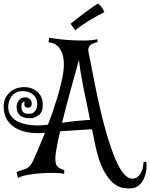

<svg xmlns="http://www.w3.org/2000/svg" viewBox="-141 -971 842 1077"><path d="M110.4 -225.6Q67.4 -221.7 26.9 -227.1Q-13.7 -232.4 -45.4 -248.5Q-77.1 -264.6 -97.2 -292.5Q-117.2 -320.3 -120.1 -361.3Q-123 -399.4 -107.9 -425.8Q-92.8 -452.1 -69.3 -465.8Q-45.9 -479.5 -17.1 -481.9Q11.7 -484.4 36.6 -475.1Q61.5 -465.8 79.1 -444.8Q96.7 -423.8 98.6 -392.6Q101.6 -347.7 80.1 -328.1Q58.6 -308.6 28.3 -307.6Q-2 -306.6 -23.9 -320.3Q-45.9 -334 -47.9 -365.2Q-48.8 -380.9 -44.4 -392.1Q-40 -403.3 -33.7 -410.6Q-27.3 -418 -18.6 -421.4Q-9.8 -424.8 -2 -424.8Q14.6 -425.8 24.9 -417.5Q35.2 -409.2 37.1 -392.6Q38.1 -377 28.3 -370.6Q18.6 -364.3 5.9 -369.1Q-2.9 -372.1 -4.4 -382.8Q-5.9 -393.6 -1 -402.3Q-9.8 -400.4 -15.6 -393.6Q-21.5 -386.7 -21.5 -373Q-21.5 -355.5 -11.7 -343.3Q-2 -331.1 25.4 -333Q39.1 -333 47.4 -339.8Q55.7 -346.7 60.5 -355.5Q65.4 -364.3 66.9 -373.5Q68.4 -382.8 68.4 -388.7Q68.4 -394.5 65.9 -406.2Q63.5 -418 55.2 -429.2Q46.9 -440.4 31.7 -449.2Q16.6 -458 -8.8 -460Q-35.2 -460.9 -51.8 -451.7Q-68.4 -442.4 -78.1 -427.7Q-87.9 -413.1 -91.8 -396.5Q-95.7 -379.9 -94.7 -367.2Q-93.8 -341.8 -79.6 -321.3Q-65.4 -300.8 -37.6 -287.6Q-9.8 -274.4 31.7 -269.5Q73.2 -264.6 127.9 -271.5Q142.6 -308.6 156.2 -348.6Q169.9 -388.7 181.6 -427.7Q193.4 -466.8 202.1 -503.9Q210.9 -541 214.8 -572.3Q223.6 -646.5 200.2 -689Q176.8 -731.4 130.9 -733.4L134.8 -758.8Q152.3 -755.9 185.1 -752Q217.8 -748 256.8 -745.6Q295.9 -743.2 335 -743.7Q374 -744.1 405.3 -751L406.2 -735.4Q393.6 -731.4 382.8 -727.5Q372.1 -723.6 365.2 -717.3Q358.4 -710.9 355.5 -700.7Q352.5 -690.4 356.4 -674.8Q360.4 -658.2 369.1 -611.3Q377.9 -564.5 390.6 -501Q403.3 -437.5 419.9 -364.3Q436.5 -291 456.1 -223.6Q475.6 -156.2 495.6 -104.5Q515.6 -52.7 536.1 -20Q556.6 12.7 578.1 24.9Q599.6 37.1 623 26.4Q634.8 19.5 643.6 7.8Q651.4 -2.9 657.2 -19.5Q663.1 -36.1 664.1 -61.5L678.7 -64.5Q682.6 -48.8 680.7 -24.9Q678.7 -1 669.9 22.5Q661.1 45.9 643.6 64Q626 82 598.6 85Q576.2 87.9 548.3 83Q520.5 78.1 492.7 54.7Q464.8 31.2 439 -17.6Q413.1 -66.4 394.5 -151.4Q389.6 -175.8 384.8 -199.7Q379.9 -223.6 375 -246.1Q346.7 -244.1 297.9 -241.2Q249 -238.3 196.3 -234.4Q181.6 -172.9 173.8 -125Q168.9 -95.7 169.4 -77.1Q169.9 -58.6 174.8 -47.4Q179.7 -36.1 190.9 -29.3Q202.1 -22.5 219.7 -16.6L218.8 3.9Q202.1 0 168 -1Q133.8 -2 95.2 0.5Q56.6 2.9 19 9.3Q-18.6 15.6 -40 27.3L-47.9 -5.9Q-27.3 -14.6 -13.2 -18.1Q1 -21.5 11.7 -27.8Q22.5 -34.2 32.2 -47.4Q42 -60.5 52.7 -86.9Q61.5 -106.4 76.7 -142.6Q91.8 -178.7 111.3 -225.6ZM301.8 -635.7Q293.9 -604.5 282.2 -563.5Q270.5 -522.5 257.8 -476.1Q245.1 -429.7 231.9 -379.9Q218.8 -330.1 207 -282.2Q252.9 -289.1 293.5 -293Q334 -296.9 364.3 -298.8Q341.8 -404.3 325.2 -488.3Q308.6 -572.3 301.8 -635.7ZM409.2 -951.2Q419.9 -942.4 426.8 -933.6Q433.6 -924.8 437.5 -918Q441.4 -910.2 444.3 -903.3Q423.8 -892.6 399.9 -879.4Q376 -866.2 354 -852.5Q332 -838.9 312.5 -825.2Q293 -811.5 281.2 -800.8L254.9 -837.9Q302.7 -876 333 -898.4Q363.3 -920.9 379.9 -932.6Q399.4 -946.3 409.2 -951.2Z"/></svg>

Font: Mystery Quest
Style: Regular
Weight: 400
Designer: Squid
Foundry: Font Diner, Inc DBA Sideshow
Version: Version 1.000